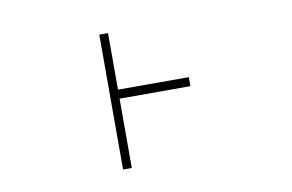

<svg xmlns="http://www.w3.org/2000/svg" viewBox="-61 -630 1122 738"><g transform="rotate(-10 500.0 -261.0)"><path d="M674.8 -303.7V-268.6H398.4V2H364.3V-524.4H398.4V-303.7Z"/></g></svg>

Font: GenEi Gothic M ExtraLight
Style: Regular
Weight: 200
Designer: o_tamon (Modified); [Source Han Sans]
Ryoko NISHIZUKA  (kana & ideographs); Paul D. Hunt (Latin, Greek & Cyrillic); Wenl
Version: Version 1.1a;Original Version 1.004